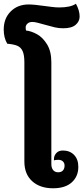

<svg xmlns="http://www.w3.org/2000/svg" viewBox="-47 -1005 451 1032"><path d="M84 -137V-670Q84 -710 74.5 -730.5Q65 -751 46 -759Q27 -767 -8 -770Q-27 -802 -27 -846Q-27 -906 10.5 -943.5Q48 -981 107 -981Q136 -981 199 -972Q207 -971 230 -968Q253 -965 271 -965Q333 -965 361 -985Q381 -949 381 -916Q381 -890 359.5 -871.5Q338 -853 293 -853Q269 -853 247.5 -858Q226 -863 191 -873Q173 -878 156 -882.5Q139 -887 127 -887Q110 -887 100.5 -878Q91 -869 91 -858Q91 -847 93 -841Q121 -838 152 -821Q183 -804 206 -766.5Q229 -729 229 -670V-123Q229 -103 238.5 -91Q248 -79 266 -79Q282 -79 291 -88.5Q300 -98 300 -115Q300 -129 291 -137.5Q282 -146 266 -146Q251 -146 243 -143V-150Q243 -168 255.5 -182Q268 -196 291 -196Q328 -196 351 -172.5Q374 -149 374 -108Q374 -57 339 -25Q304 7 238 7Q168 7 126 -31Q84 -69 84 -137Z"/></svg>

Font: Krub
Style: Bold
Weight: 700
Version: Version 1.000; ttfautohint (v1.6)